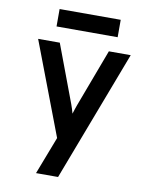

<svg xmlns="http://www.w3.org/2000/svg" viewBox="-95 -757 806 1021"><g transform="rotate(10 308.0 -246.5)"><path d="M171 194 249 -9 58 -511H175L292 -199Q296 -188 300 -175.5Q304 -163 307 -151Q311 -164 315 -176Q319 -188 323 -199L440 -511H558L290 194ZM143 -593V-687H473V-593Z"/></g></svg>

Font: Overpass Mono
Style: Bold
Weight: 700
Monospace: yes
Designer: Delve Withrington, Dave Bailey
Foundry: Delve Fonts LLC
Version: Version 4.000